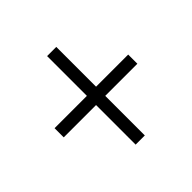

<svg xmlns="http://www.w3.org/2000/svg" viewBox="-124 -681 710 710"><g transform="rotate(-45 230.5 -326.5)"><path d="M207 -302H38V-350H207V-558H255V-350H423V-302H255V-95H207Z"/></g></svg>

Font: Noto Sans Telugu Condensed Light
Style: Regular
Weight: 300
Width: 3
Designer: Jelle Bosma - Monotype Design Team
Foundry: Monotype Imaging Inc.
Version: Version 2.005; ttfautohint (v1.8.4.7-5d5b)